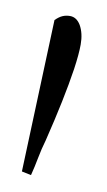

<svg xmlns="http://www.w3.org/2000/svg" viewBox="-53 -794 234 421"><g transform="rotate(10 63.5 -584.0)"><path d="M103.5 -705.1Q103.5 -684.1 98.6 -649.9Q88.4 -582 64.5 -484.9Q58.6 -464.8 54.7 -444.1Q50.8 -423.3 45.9 -404.3Q45.9 -404.3 24.9 -408.7L37.6 -748Q45.9 -756.3 53.5 -759.5Q61 -762.7 69.8 -762.7Q84.5 -762.7 93.8 -747.1Q103.5 -730 103.5 -705.1Z"/></g></svg>

Font: Scarab Serif
Style: Light
Weight: 300
Designer: John Roberts
Foundry: Scarab
Version: 1.0